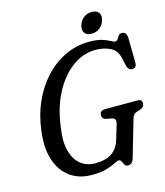

<svg xmlns="http://www.w3.org/2000/svg" viewBox="-127 -965 921 1072"><g transform="rotate(-15 333.5 -429.0)"><path d="M447 -712Q494 -712 522.2 -702.8Q550.5 -693.5 565.8 -684.5Q581 -675.5 589 -675.5Q599 -675.5 604.8 -684.5Q610.5 -693.5 617 -702.8Q623.5 -712 636 -712Q663.5 -712 665 -674L667 -533Q667.5 -517.5 660.5 -510Q653.5 -502.5 643.5 -502Q632.5 -501 624.2 -507.8Q616 -514.5 613 -525L603.5 -568Q593.5 -621.5 555.8 -640.2Q518 -659 471 -659Q397 -659 334 -612.2Q271 -565.5 228.2 -483.5Q185.5 -401.5 172 -295.5Q158.5 -214 172.8 -158.8Q187 -103.5 222 -75.5Q257 -47.5 305.5 -47.5Q367.5 -47.5 402.5 -71.5Q437.5 -95.5 452 -144.5L476 -224Q482 -244 478 -253.5Q474 -263 458.5 -266L427.5 -271.5Q405 -277 405 -298Q405.5 -325.5 438.5 -325.5H622.5Q639 -325.5 644.5 -318.8Q650 -312 649.5 -300Q648.5 -280 622 -271L602.5 -265Q583 -258.5 576 -233.5L515.5 -25Q510 -4.5 501 3.5Q492 11.5 479.5 11.5Q466.5 11.5 460.5 1.2Q454.5 -9 449.8 -19.2Q445 -29.5 436 -29.5Q427 -29.5 408.8 -19.5Q390.5 -9.5 357.2 0.5Q324 10.5 271.5 10.5Q196.5 10.5 144.8 -27.8Q93 -66 70.8 -136.2Q48.5 -206.5 62 -303.5Q72.5 -390.5 106 -464.8Q139.5 -539 191.2 -594.8Q243 -650.5 308.2 -681.2Q373.5 -712 447 -712ZM473 -751.5Q445.5 -751.5 433.8 -768Q422 -784.5 429 -810.5Q436 -836.5 456.5 -852.8Q477 -869 504.5 -869Q532.5 -869 544.2 -852.8Q556 -836.5 549 -810.5Q542 -784.5 521.5 -768Q501 -751.5 473 -751.5Z"/></g></svg>

Font: Fraunces 144pt SuperSoft
Style: Italic
Weight: 400
Italic angle: -16°
Version: Version 1.000;[b76b70a41]